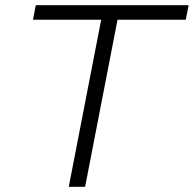

<svg xmlns="http://www.w3.org/2000/svg" viewBox="-20 -720 747 740"><path d="M245 0 370 -644H107L118 -700H707L696 -644H433L308 0Z"/></svg>

Font: REM ExtraLight
Style: Italic
Weight: 250
Italic angle: -11°
Designer: Octavio Pardo
Foundry: Ashler Design
Version: Version 1.005;gftools[0.9.28]